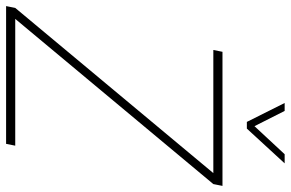

<svg xmlns="http://www.w3.org/2000/svg" viewBox="-215 -772 954 630"><g transform="rotate(90 262.0 -457.0)"><path d="M347 -790H369L483 -914H453L361 -815L311 -914H285ZM-33 0H419L425 -30H9L551 -680L557 -710H117L111 -680H515L-27 -30Z"/></g></svg>

Font: Geist Thin
Style: Italic
Weight: 100
Italic angle: -12°
Designer: Basement.studio, Andrés Briganti, Mateo Zaragoza
Foundry: Basement.studio, Vercel, Andrés Briganti, Guido Ferreyra, Mateo Zaragoza
Version: Version 1.500